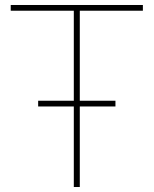

<svg xmlns="http://www.w3.org/2000/svg" viewBox="-20 -750 616 770"><path d="M443 -346V-323H300V0H276V-323H133V-346H276V-707H23V-730H553V-707H300V-346Z"/></svg>

Font: Nacelle Thin
Style: Regular
Weight: 100
Designer: Sora Sagano
Foundry: Sora Sagano
Version: Version 1.000;FEAKit 1.0